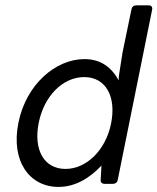

<svg xmlns="http://www.w3.org/2000/svg" viewBox="-20 -698 598 729"><path d="M479.5 -664.1 445.3 -499 432.6 -418C431.6 -411.1 430.7 -406.2 430.7 -399.4V-392.6C404.3 -441.4 363.3 -473.6 300.8 -473.6C191.4 -473.6 79.1 -377.9 49.8 -231.4C20.5 -85 92.8 11.7 202.1 11.7C265.6 11.7 320.3 -21.5 365.2 -69.3L362.3 -15.6C361.3 -5.9 367.2 0 377 0H409.2C418 0 424.8 -4.9 426.8 -13.7L557.6 -661.1C559.6 -671.9 554.7 -677.7 543.9 -677.7H497.1C488.3 -677.7 481.4 -672.9 479.5 -664.1ZM228.5 -56.6C147.5 -56.6 106.4 -128.9 127 -231.4C146.5 -331.1 216.8 -405.3 299.8 -405.3C381.8 -405.3 422.9 -331.1 401.4 -227.5C380.9 -127.9 308.6 -56.6 228.5 -56.6Z"/></svg>

Font: Ed Sans Neue
Style: Italic
Weight: 400
Italic angle: -11°
Designer: Stephen Hutchings
Version: Version 1.004;PS 001.004;hotconv 1.0.88;makeotf.lib2.5.64775